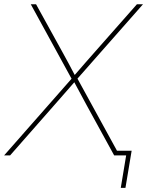

<svg xmlns="http://www.w3.org/2000/svg" viewBox="-50 -748 708 924"><path d="M-30.3 0 294.4 -369.1 98.1 -727.5H123.5L249 -500Q264.6 -471.7 279.8 -443.6Q294.9 -415.5 309.6 -387.2Q334.5 -415.5 358.6 -443.6Q382.8 -471.7 408.2 -500L608.9 -727.5H638.2L322.8 -369.6L525.4 0H499.5L366.7 -242.2Q337.4 -295.9 307.6 -352.1Q283.2 -324.7 259.5 -297.1Q235.8 -269.5 211.4 -242.2L-1.5 0ZM531.2 156.2 557.1 0H504.4L508.3 -22.5H583.5L553.7 156.2Z"/></svg>

Font: Inter Display Thin
Style: Italic
Weight: 100
Italic angle: -9.39999°
Designer: Rasmus Andersson
Foundry: rsms
Version: Version 4.000;git-a52131595